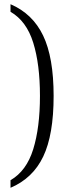

<svg xmlns="http://www.w3.org/2000/svg" viewBox="-20 -772 323 913"><path d="M30 85Q106 41 138 -62.5Q170 -166 170 -316Q170 -466 138 -569Q106 -672 30 -716V-752Q135 -707 185 -603Q235 -499 235 -316Q235 -131 185.5 -27.5Q136 76 30 121Z"/></svg>

Font: Noto Serif NarrowLight
Style: Regular
Weight: 300
Width: 4
Designer: Monotype Design Team
Foundry: Monotype Imaging Inc.
Version: Version 1.001